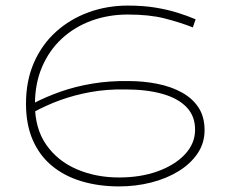

<svg xmlns="http://www.w3.org/2000/svg" viewBox="-20 -654 815 687"><path d="M406 13Q333 13 271.5 -5.5Q210 -24 165.5 -61Q121 -98 97 -153.5Q73 -209 73 -283Q73 -365 101.5 -430Q130 -495 180.5 -540.5Q231 -586 297 -610Q363 -634 437 -634Q492 -634 535 -627Q578 -620 613.5 -609Q649 -598 680 -585L670 -556Q624 -574 569.5 -588Q515 -602 437 -602Q368 -602 307.5 -580Q247 -558 201.5 -516Q156 -474 130.5 -414.5Q105 -355 105 -280Q105 -194 145.5 -136Q186 -78 254.5 -48.5Q323 -19 406 -19Q483 -19 544 -41Q605 -63 641 -101Q677 -139 678 -187Q679 -237 648.5 -269.5Q618 -302 561.5 -318Q505 -334 428 -334Q361 -335 303.5 -324.5Q246 -314 195 -295.5Q144 -277 97 -251V-283Q145 -308 198 -326.5Q251 -345 311.5 -355Q372 -365 439 -364Q494 -364 543.5 -354Q593 -344 631 -323Q669 -302 690.5 -269Q712 -236 712 -188Q712 -142 687 -105Q662 -68 619 -41.5Q576 -15 521 -1Q466 13 406 13Z"/></svg>

Font: BioRhyme SemiExpanded ExtraLight
Style: Regular
Weight: 250
Width: 6
Designer: Aoife Mooney
Foundry: Aoife Mooney Type
Version: Version 1.600;gftools[0.9.33]